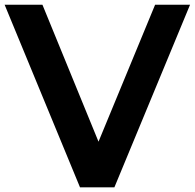

<svg xmlns="http://www.w3.org/2000/svg" viewBox="-43 -798 830 818"><path d="M444.4 0H297.8L-23.3 -777.8H137.8L376.7 -194.4L617.8 -777.8H766.7Z"/></svg>

Font: Paperlogy 7 Bold
Style: Regular
Weight: 700
Designer: redesigned by Lee Juim, glyphs from Gmarket Sans & Montserrat
Foundry: PT&
Version: Version 1.001